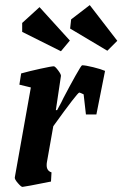

<svg xmlns="http://www.w3.org/2000/svg" viewBox="-20 -724 480 753"><path d="M392 -446 358 -275H317L308 -354Q294 -361 291 -361Q284 -361 189 -229L164 -88Q163 -83 163 -76Q163 -54 182 -48L180 -12Q75 9 68 9Q63 9 50 -6Q37 -21 38 -28L101 -381L56 -392L63 -436Q95 -445 138.5 -454.5Q182 -464 191 -464Q196 -464 208 -448Q220 -432 219 -426L199 -292H204Q225 -330 229 -340Q253 -386 276 -427Q299 -468 302 -468Q315 -468 345.5 -460.5Q376 -453 392 -446ZM255 -612 259 -648 332 -704 440 -564 401 -525ZM67 -599V-634L135 -696L254 -565L219 -523Z"/></svg>

Font: Grenze SemiBold
Style: Italic
Weight: 600
Italic angle: -10°
Designer: Renata Polastri
Foundry: Omnibus-Type
Version: Version 1.002; ttfautohint (v1.8)